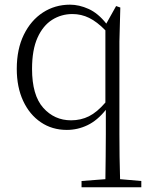

<svg xmlns="http://www.w3.org/2000/svg" viewBox="-20 -542 634 822"><path d="M430.2 259.8H329.1V232.9L431.2 225.1Q431.6 176.8 432.4 128.9Q433.1 81.1 433.1 33.2V-71.8Q397 -26.4 354.7 -6.1Q312.5 14.2 266.1 14.2Q203.1 14.2 154.8 -18.6Q106.4 -51.3 79.1 -110.1Q51.8 -168.9 51.8 -247.1Q51.8 -331.5 82 -393.3Q112.3 -455.1 163.8 -488.5Q215.3 -522 279.8 -522Q318.8 -522 359.4 -503.7Q399.9 -485.4 435.1 -440.9L477.1 -516.1L495.1 -509.8L491.2 -363.8V33.2Q491.2 128.9 494.1 225.1L585 232.9V259.8ZM431.2 -103V-412.1Q395.5 -448.7 361.8 -465.3Q328.1 -481.9 290 -481.9Q242.7 -481.9 203.4 -457.3Q164.1 -432.6 140.6 -380.6Q117.2 -328.6 117.2 -247.1Q117.2 -134.3 165 -80.6Q212.9 -26.9 284.2 -26.9Q326.2 -26.9 360.8 -44.2Q395.5 -61.5 431.2 -103Z"/></svg>

Font: Source Han Serif TW ExtraLight
Style: Regular
Weight: 250
Designer: Ryoko NISHIZUKA Ë•øÂ°öÊ∂ºÂ≠ê (kana & ideographs); Frank Grie√ühammer (Latin, Greek & Cyrillic); Wenlong ZHANG Âº†ÊñáÈæô 
Foundry: Adobe
Version: Version 2.003;hotconv 1.1.1;makeotfexe 2.6.0